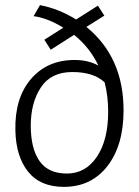

<svg xmlns="http://www.w3.org/2000/svg" viewBox="-20 -714 542 749"><path d="M462 -284Q462 -147 399 -66Q336 15 229 15Q137 15 89.5 -44.5Q42 -104 40 -205Q37 -331 100.5 -405.5Q164 -480 271 -480Q325 -480 364 -458Q330 -529 269 -578L178 -520L153 -559L227 -606Q165 -644 111 -651L136 -694Q209 -680 277 -638L362 -692L387 -653L317 -609Q462 -491 462 -284ZM402 -278Q402 -340 388 -393Q345 -433 262 -433Q179 -433 139.5 -373Q100 -313 100 -224Q100 -135 134 -86Q168 -37 241 -37Q314 -37 358 -102.5Q402 -168 402 -278Z"/></svg>

Font: Karma Light
Style: Regular
Weight: 300
Designer: Joana Correia
Foundry: Indian Type Foundry
Version: Version 1.202;PS 1.0;hotconv 1.0.78;makeotf.lib2.5.61930; tt